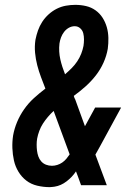

<svg xmlns="http://www.w3.org/2000/svg" viewBox="-20 -763 540 791"><path d="M185 8Q159 8 133.5 2Q108 -4 88.5 -19Q69 -34 56 -55.5Q43 -77 37.5 -101.5Q32 -126 31 -152.5Q30 -179 34 -205Q39 -233 50.5 -260.5Q62 -288 79.5 -313Q97 -338 119.5 -358.5Q142 -379 167 -398Q158 -421 149 -445Q140 -469 133.5 -494Q127 -519 124.5 -545.5Q122 -572 126 -599Q130 -619 136.5 -637.5Q143 -656 154 -673Q165 -690 180.5 -704Q196 -718 214 -727Q232 -736 251.5 -739.5Q271 -743 290 -743Q313 -743 334.5 -738Q356 -733 373.5 -720.5Q391 -708 402.5 -690Q414 -672 420 -651Q426 -630 426.5 -607Q427 -584 424 -562Q419 -533 406.5 -505Q394 -477 375 -452.5Q356 -428 332.5 -407Q309 -386 284 -368Q285 -364 286.5 -360Q288 -356 290 -353L330 -243L372 -320H479L392 -160Q387 -151 382.5 -143Q378 -135 373 -126L420 0H314L301 -36L293 -57Q278 -34 254.5 -16Q231 2 205 6L197 7ZM248 -457Q262 -469 275 -482Q288 -495 298 -510Q308 -525 314.5 -541.5Q321 -558 324 -574Q326 -587 326 -600.5Q326 -614 323 -626Q320 -638 310.5 -646.5Q301 -655 288 -655Q275 -655 263.5 -648.5Q252 -642 244 -631.5Q236 -621 231.5 -609Q227 -597 225 -584Q223 -567 224 -550.5Q225 -534 228.5 -518.5Q232 -503 237 -487.5Q242 -472 248 -457ZM194 -80Q205 -80 216 -83.5Q227 -87 236.5 -93.5Q246 -100 253.5 -109Q261 -118 267 -127L201 -306Q189 -295 177.5 -281.5Q166 -268 157 -254Q148 -240 142 -224Q136 -208 133 -192Q131 -180 131 -167Q131 -154 132.5 -142Q134 -130 138 -118.5Q142 -107 150 -98Q158 -89 169.5 -84.5Q181 -80 194 -80Z"/></svg>

Font: Iosevka Slab Semibold
Style: Italic
Weight: 600
Italic angle: -9°
Monospace: yes
Designer: Belleve Invis
Foundry: Belleve Invis
Version: Version 11.1.1; ttfautohint (v1.8.3)